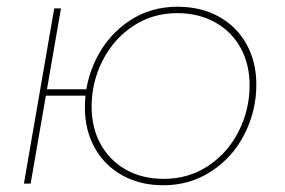

<svg xmlns="http://www.w3.org/2000/svg" viewBox="-20 -545 845 570"><path d="M232 -226Q232 -304 267 -373Q302 -442 364.5 -483.5Q427 -525 507 -525Q577 -525 630 -495.5Q683 -466 712 -413.5Q741 -361 741 -294Q741 -216 706 -147Q671 -78 607.5 -36.5Q544 5 465 5Q396 5 343 -24.5Q290 -54 261 -106.5Q232 -159 232 -226ZM721 -292Q721 -354 694.5 -402.5Q668 -451 619 -478.5Q570 -506 506 -506Q433 -506 375 -467.5Q317 -429 284.5 -365Q252 -301 252 -228Q252 -166 278.5 -117.5Q305 -69 353.5 -41.5Q402 -14 466 -14Q540 -14 598 -52.5Q656 -91 688.5 -155Q721 -219 721 -292ZM141 -520H161L71 0H51ZM110 -280H246L243 -261H107Z"/></svg>

Font: Fixel Italic Variable Display Thin
Style: Italic
Weight: 100
Italic angle: -10°
Designer: AlfaBravo + MacPaw
Foundry: Kyrylo Tkachov, Marchela Mozhyna, Serhii Makarenko, Maria Weinstein, Zakhar Kryvoshyya
Version: Version 1.210;Glyphs 3.2 (3217)